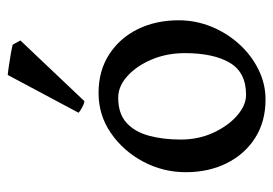

<svg xmlns="http://www.w3.org/2000/svg" viewBox="-128 -586 726 511"><g transform="rotate(-90 235.5 -330.0)"><path d="M437.5 -217.8Q437.5 -172.9 420.7 -131.3Q403.8 -89.8 374.5 -57.4Q345.2 -24.9 307.1 -5.9Q269 13.2 226.6 13.2Q168 13.2 124.5 -14.4Q81.1 -42 57.1 -90.1Q33.2 -138.2 33.2 -199.2Q33.2 -258.8 61 -311.8Q88.9 -364.7 136.7 -397.9Q184.6 -431.2 244.1 -431.2Q302.7 -431.2 346.2 -403.3Q389.6 -375.5 413.6 -327.4Q437.5 -279.3 437.5 -217.8ZM350.1 -201.7Q350.1 -249 333.3 -289.3Q316.4 -329.6 289.3 -354.2Q262.2 -378.9 231.4 -378.9Q189 -378.9 164.8 -356.9Q140.6 -335 130.4 -297.4Q120.1 -259.8 120.1 -212.4Q120.1 -165 138.4 -125.5Q156.7 -85.9 184.1 -62.3Q211.4 -38.6 239.3 -38.6Q298.8 -38.6 324.5 -82Q350.1 -125.5 350.1 -201.7ZM222.2 -468.8Q213.9 -470.2 205.1 -475.1Q196.3 -480 191.4 -484.4L292 -672.9Q299.3 -672.4 315.9 -669.9Q332.5 -667.5 349.1 -664.6Q365.7 -661.6 372.6 -659.7L383.8 -639.2Z"/></g></svg>

Font: Dai Banna SIL
Style: Regular
Weight: 400
Designer: Victor Gaultney
Foundry: SIL International
Version: Version 4.000